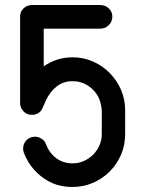

<svg xmlns="http://www.w3.org/2000/svg" viewBox="-20 -746 560 764"><path d="M385 -307Q384 -320 381 -332.5Q378 -345 373 -357Q359 -386 331 -404.5Q303 -423 269 -423Q232 -423 205.5 -402Q179 -381 163 -347L149 -316Q144 -303 132.5 -296Q121 -289 107 -289Q96 -289 87 -293Q74 -300 67 -311.5Q60 -323 60 -336V-680Q60 -700 74 -713Q88 -726 107 -726H379Q399 -726 413 -712.5Q427 -699 427 -680Q427 -660 413 -646Q399 -632 379 -632H154V-482Q206 -518 269 -518Q312 -518 350.5 -501Q389 -484 417.5 -454.5Q446 -425 462 -387.5Q478 -350 478 -308V-212Q478 -168 461.5 -130Q445 -92 416.5 -63.5Q388 -35 350 -18.5Q312 -2 269 -2Q243 -2 218.5 -7.5Q194 -13 171 -26Q139 -44 114 -72.5Q89 -101 75 -138Q72 -146 72 -155Q72 -169 80 -181.5Q88 -194 103 -199Q110 -202 119 -202Q133 -202 145.5 -194Q158 -186 163 -172Q177 -136 204.5 -116Q232 -96 269 -96Q293 -96 314 -105.5Q335 -115 350.5 -130.5Q366 -146 375.5 -167Q385 -188 385 -212Z"/></svg>

Font: VDS
Style: Regular
Weight: 400
Designer: artmaker
Foundry: artmaker
Version: Version 1.000 2009 initial release